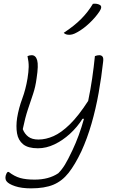

<svg xmlns="http://www.w3.org/2000/svg" viewBox="-20 -834 640 1054"><path d="M131 -526Q143 -531 154 -531Q176 -531 184 -503.5Q192 -476 181 -405Q175 -358 161.5 -318Q148 -278 133 -233Q118 -188 105 -125Q115 -99 135.5 -83.5Q156 -68 191 -68Q232 -68 274.5 -87Q317 -106 364 -152Q411 -198 464 -280Q477 -342 486 -404Q495 -466 501 -526Q514 -531 525 -531Q537 -531 543 -523Q549 -515 546 -494Q537 -411 521.5 -324Q506 -237 482.5 -155.5Q459 -74 427 -4Q392 70 356.5 115Q321 160 273 180Q225 200 150 200Q98 200 62.5 188Q27 176 16 161Q12 156 10.5 148.5Q9 141 11 131Q14 118 22 110H28Q59 134 90.5 143Q122 152 170 152Q248 152 300 117Q320 97 336.5 70Q353 43 378 -10Q396 -48 412 -91.5Q428 -135 441 -182H433Q404 -136 364 -99.5Q324 -63 279 -41.5Q234 -20 188 -20Q134 -20 107 -42Q80 -64 73.5 -102Q67 -140 74 -187Q83 -241 102 -292Q121 -343 131 -403Q137 -440 137.5 -467Q138 -494 131 -526ZM490 -813Q512 -816 528 -807Q544 -798 526 -771Q504 -738 470.5 -706.5Q437 -675 404 -657Q388 -648 378 -645.5Q368 -643 360 -643Q339 -643 330 -654Q388 -692 426 -730.5Q464 -769 490 -813Z"/></svg>

Font: Recursive Mn Csl St Lt
Style: Italic
Weight: 300
Italic angle: -15°
Monospace: yes
Version: Version 1.079;hotconv 1.0.112;makeotfexe 2.5.65598; ttfautoh